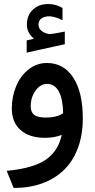

<svg xmlns="http://www.w3.org/2000/svg" viewBox="-20 -681 469 952"><path d="M148.4 -489.3Q113.3 -517.6 113.3 -559.1Q113.3 -604.5 142.6 -632.8Q171.9 -661.1 220.2 -661.1Q238.3 -661.1 255.9 -656.2Q273.4 -651.4 289.1 -642.1L290 -641.1V-640.1V-584V-581.1L287.1 -582Q274.9 -587.9 267.3 -590.8Q259.8 -593.8 247.6 -596.9Q235.4 -600.1 224.1 -600.1Q201.7 -600.1 186.3 -590.1Q170.9 -580.1 170.9 -559.1Q170.9 -554.7 171.9 -550.3Q172.9 -545.9 174.6 -542.2Q176.3 -538.6 179.2 -534.9Q182.1 -531.2 186 -528.1Q189.9 -524.9 194.6 -522.2Q199.2 -519.5 204.8 -517.3Q210.4 -515.1 217.3 -513.2Q219.2 -512.7 221.4 -512.5Q223.6 -512.2 227.5 -512.2Q233.4 -512.2 244.1 -513.9Q254.9 -515.6 271.5 -518.8Q288.1 -522 298.8 -523.9L301.3 -524.4V-522V-463.4V-461.9L299.8 -461.4Q278.3 -456.5 241 -448.5Q203.6 -440.4 172.6 -433.6Q141.6 -426.8 114.7 -420.4L112.3 -419.4V-421.9V-479V-480.5L113.8 -481Q118.7 -481.9 125 -483.4Q131.3 -484.9 137.7 -486.3Q144 -487.8 148.4 -489.3ZM213.4 -265.1Q180.7 -265.1 156.5 -231.9Q132.3 -198.7 132.3 -154.3Q132.3 -125 149.2 -111.6Q166 -98.1 208 -98.1Q261.2 -98.1 293 -119.6Q292 -189 271.7 -227.1Q251.5 -265.1 213.4 -265.1ZM212.9 -368.7Q295.9 -368.7 343.3 -296.1Q390.6 -223.6 390.6 -93.8Q390.6 -11.7 366 53.7Q341.3 119.1 296.4 162.4Q251.5 205.6 188.7 228.3Q126 251 49.3 251H47.9L44.9 244.6L18.1 178.2L13.2 166Q65.4 161.1 106 151.6Q146.5 142.1 177.2 127.7Q208 113.3 229.7 92.5Q251.5 71.8 265.1 46.1Q278.8 20.5 286.1 -12.2Q249.5 2.4 203.1 2.4Q125.5 2.4 82 -36.1Q38.6 -74.7 38.6 -143.1Q38.6 -202.1 60.1 -253.7Q81.5 -305.2 121.8 -336.9Q162.1 -368.7 212.9 -368.7Z"/></svg>

Font: Samim WOL
Style: Medium-WOL
Weight: 500
Foundry: DejaVu fonts team - Redesigned by Saber Rastikerdar
Version: Version 4.0.0